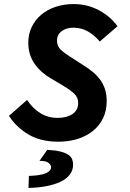

<svg xmlns="http://www.w3.org/2000/svg" viewBox="-20 -684 640 943"><path d="M267 12Q179 12 119 -24Q59 -60 24 -115L113 -193Q141 -151 178.5 -128Q216 -105 263 -105Q308 -105 336 -124Q364 -143 364 -178Q364 -206 344 -224.5Q324 -243 289 -264L228 -300Q206 -313 186 -330.5Q166 -348 151 -369Q136 -390 127.5 -416Q119 -442 119 -474Q119 -517 136 -552Q153 -587 183 -612Q213 -637 253.5 -650.5Q294 -664 341 -664Q410 -664 467 -633Q524 -602 557 -555L470 -480Q447 -508 414.5 -528Q382 -548 340 -548Q306 -548 283 -531Q260 -514 260 -484Q260 -458 277.5 -441Q295 -424 322 -407L392 -362Q416 -347 436.5 -330Q457 -313 472 -292.5Q487 -272 495.5 -246.5Q504 -221 504 -188Q504 -139 485.5 -102Q467 -65 434.5 -39.5Q402 -14 359 -1Q316 12 267 12ZM120 239 122 180Q181 178 206 166.5Q231 155 231 137Q231 126 218.5 116Q206 106 174 106L212 52Q251 54 275.5 60Q300 66 314.5 75.5Q329 85 334 97.5Q339 110 339 124Q339 153 322.5 174Q306 195 276.5 209Q247 223 207 230.5Q167 238 120 239Z"/></svg>

Font: Source Code Pro
Style: Bold Italic
Weight: 700
Italic angle: -11°
Monospace: yes
Designer: Paul D. Hunt, Teo Tuominen
Foundry: Adobe Systems Incorporated
Version: Version 1.050;PS 1.000;hotconv 16.6.51;makeotf.lib2.5.65220